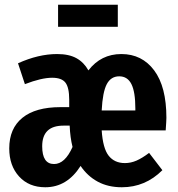

<svg xmlns="http://www.w3.org/2000/svg" viewBox="-20 -774 749 810"><path d="M679 -224H409Q414 -148 438.5 -117Q463 -86 507 -86Q532 -86 556 -96.5Q580 -107 609 -129L665 -56Q593 16 494 16Q436 16 392.5 -7.5Q349 -31 320 -74Q263 16 171 16Q102 16 60.5 -29.5Q19 -75 19 -148Q19 -232 74.5 -277Q130 -322 235 -322H272V-353Q272 -405 256 -425.5Q240 -446 200 -446Q155 -446 85 -419L56 -507Q142 -546 221 -546Q271 -546 302.5 -528.5Q334 -511 353 -477Q406 -546 492 -546Q579 -546 630.5 -477Q682 -408 682 -277Q682 -266 679 -224ZM551 -316Q551 -386 534.5 -419Q518 -452 483 -452Q448 -452 430.5 -419Q413 -386 409 -308H551ZM286 -154Q276 -194 274 -243V-244H248Q158 -244 158 -157Q158 -82 208 -82Q254 -82 286 -154ZM225 -661V-754H477V-661Z"/></svg>

Font: Fira Sans Compressed SemiBold
Style: Regular
Weight: 600
Width: 1
Designer: bBox Type GmbH & Carrois Corporate GbR & Edenspiekermann AG
Foundry: bBox Type GmbH & Carrois Corporate GbR & Edenspiekermann AG
Version: Version 4.301